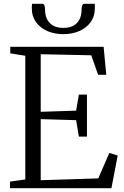

<svg xmlns="http://www.w3.org/2000/svg" viewBox="-20 -989 650 1009"><path d="M113 -46V-696L34 -708.5V-743H524.5L538.5 -596H495.5L459.5 -698.5L194 -704V-401.5L380 -407.5L394.5 -492H437V-271H394.5L380 -357.5L194 -363V-42L496.5 -51.5L554.5 -185.5L598.5 -171.5L565.5 0H32.5V-34.5ZM201 -969Q211 -969 214 -959Q217 -949 217 -935.5Q217 -894.5 241.2 -868.5Q265.5 -842.5 313 -842.5Q360.5 -842.5 384.5 -868.5Q408.5 -894.5 408.5 -935.5Q408.5 -949 411.5 -959Q414.5 -969 424 -969H477.5Q478.5 -964.5 478.5 -959Q478.5 -953.5 478.5 -948Q478.5 -902.5 455.8 -871.8Q433 -841 395.2 -825.2Q357.5 -809.5 313 -809.5Q268 -809.5 230.2 -825.2Q192.5 -841 169.8 -872Q147 -903 147 -948Q147 -953.5 147.5 -959Q148 -964.5 148.5 -969Z"/></svg>

Font: Merriweather 60pt Light
Style: Regular
Weight: 300
Version: Version 2.100